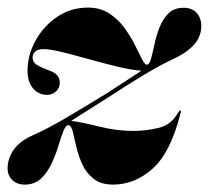

<svg xmlns="http://www.w3.org/2000/svg" viewBox="-23 -477 550 506"><path d="M158.5 -147Q151 -148.5 144.8 -133.2Q138.5 -118 131.5 -94.5Q124.5 -71 113.5 -47Q102.5 -23 85.5 -6.8Q68.5 9.5 42.5 9.5Q22 9.5 9.5 -2.5Q-3 -14.5 -3 -33Q-3 -59.5 13.2 -82.5Q29.5 -105.5 63.5 -120.5Q104 -138.5 155.5 -169Q207 -199.5 260 -232Q285.5 -248.5 309.2 -264Q333 -279.5 349.5 -290.5Q320.5 -293 283.8 -302Q247 -311 209.5 -321.5Q172 -332 140.8 -339.8Q109.5 -347.5 92 -347.5Q76.5 -347.5 69.8 -341Q63 -334.5 63 -325.5Q63 -312.5 75.5 -305.2Q88 -298 108.5 -290.5Q123 -285 128.8 -277.2Q134.5 -269.5 134.5 -258.5Q134.5 -245 124.5 -236Q114.5 -227 101 -227Q79 -227 64.2 -244Q49.5 -261 49.5 -290.5Q49.5 -331 70.2 -369.2Q91 -407.5 127 -432.2Q163 -457 209 -457Q241 -457 264.5 -441.8Q288 -426.5 304.5 -404Q321 -381.5 332.2 -359Q343.5 -336.5 351 -321.5Q358.5 -306.5 364 -306.5Q370.5 -306.5 374.8 -321.5Q379 -336.5 383.8 -359Q388.5 -381.5 397 -403.8Q405.5 -426 420.5 -441.2Q435.5 -456.5 460.5 -456.5Q483.5 -456.5 495.5 -442.8Q507.5 -429 507.5 -408.5Q507.5 -381 488.5 -359.5Q469.5 -338 433.5 -321.5Q403 -307.5 360.2 -282Q317.5 -256.5 265.5 -222.5Q236.5 -204 209.2 -186.8Q182 -169.5 164.5 -158.5Q194.5 -154.5 239.5 -143.2Q284.5 -132 327.5 -132Q363 -132 396 -140.2Q429 -148.5 446.5 -180.5Q450 -186.5 452.5 -186Q454.5 -185.5 452.5 -177.5Q426.5 -75 379.5 -32.8Q332.5 9.5 275 9.5Q243 9.5 223.5 -6Q204 -21.5 193.8 -44.2Q183.5 -67 178.2 -90Q173 -113 169 -129.2Q165 -145.5 158.5 -147Z"/></svg>

Font: Fraunces 144pt
Style: Bold Italic
Weight: 700
Italic angle: -16°
Version: Version 1.000;[b76b70a41]